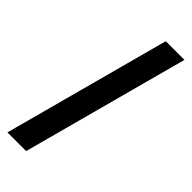

<svg xmlns="http://www.w3.org/2000/svg" viewBox="-279 -801 948 948"><g transform="rotate(45 195.0 -326.5)"><path d="M377.3 -761.7 143 109.4H12.5L246.9 -761.7Z"/></g></svg>

Font: Inter
Style: Regular
Weight: 400
Designer: Rasmus Andersson
Foundry: rsms
Version: Version 4.000;git-8c9346024